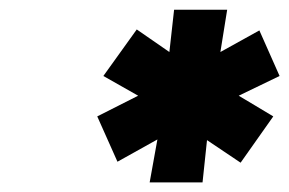

<svg xmlns="http://www.w3.org/2000/svg" viewBox="-20 -738 601 399"><path d="M182.1 -496.1 267.1 -539.1 194.8 -580.1 264.2 -676.8 332 -629.9 341.8 -717.8H452.1L438 -629.9L519 -674.8L561 -580.1L476.1 -539.1L547.9 -496.1L480 -399.9L410.2 -446.8L400.9 -358.9H291L307.1 -448.2L224.1 -401.9Z"/></svg>

Font: Trueno Black
Style: Italic
Weight: 900
Designer: Julieta Ulanovsky
Foundry: Julieta Ulanovsky
Version: Version 3.001b | FøM Fix